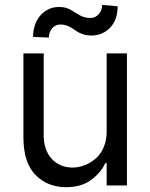

<svg xmlns="http://www.w3.org/2000/svg" viewBox="-20 -766 621 793"><path d="M76.7 -198.9V-545.5H160.5V-204.5Q160.5 -177.6 168.5 -153.6Q176.5 -129.6 191.8 -112Q207 -94.5 229.2 -84.2Q251.4 -73.9 279.8 -73.9Q311.4 -73.9 343.8 -89.8Q360.1 -98 374.1 -110.1Q388.1 -122.2 398.4 -138.7Q408.7 -155.2 414.6 -176.1Q420.5 -197.1 420.5 -223V-545.5H504.3V0H420.5V-92.3H414.8Q405.5 -71.7 390.4 -54.3Q375.4 -36.9 355.1 -22Q315.3 7.1 252.8 7.1Q176.1 7.1 126.4 -43.7Q76.7 -94.5 76.7 -198.9ZM224.4 -737.2Q251.1 -737.2 271 -725.9Q280.5 -720.2 290.1 -714.5Q299.7 -708.8 309.3 -703.1Q328.1 -691.8 353.7 -691.8Q364 -691.8 372.7 -696Q381.4 -700.3 388 -707.6Q394.5 -714.8 398.3 -724.8Q402 -734.7 402 -745.7L465.9 -740.1Q465.9 -683.9 435 -652Q403.4 -619.3 358 -619.3Q341.3 -619.3 329 -622.7Q316.8 -626.1 307 -631Q297.2 -636 289.1 -642Q280.9 -648.1 272 -653.1Q263.1 -658 252.8 -661.4Q242.5 -664.8 228.7 -664.8Q218.8 -664.8 210 -660.5Q201.3 -656.2 195.1 -649Q188.9 -641.7 185.4 -631.9Q181.8 -622.2 181.8 -610.8L116.5 -613.6Q116.5 -637.8 123.6 -660.2Q130.7 -682.5 144.5 -699.6Q158.4 -716.6 178.4 -726.9Q198.5 -737.2 224.4 -737.2Z"/></svg>

Font: Inter P
Style: Regular
Weight: 400
Designer: Rasmus Andersson
Foundry: rsms
Version: Version 3.018;git-588b23468